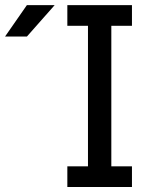

<svg xmlns="http://www.w3.org/2000/svg" viewBox="-20 -743 613 763"><path d="M247.6 -722.7V-640.6H329.6V-82H247.6V0H504.4V-82H422.4V-640.6H504.4V-722.7ZM86.9 -597.7H0L86.9 -722.7H197.3Z"/></svg>

Font: Giphurs SC
Style: Regular
Weight: 400
Version: Version 0.920